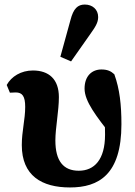

<svg xmlns="http://www.w3.org/2000/svg" viewBox="-20 -801 588 836"><path d="M284.7 15.2C409.5 15.2 508.7 -40.2 508.7 -260.2C508.7 -344.2 501.1 -413.4 477.8 -477.6C463 -491.4 447.4 -498.5 421.6 -498.5C381.1 -498.5 348.2 -470.9 348.2 -415.2C348.2 -358.8 400.6 -293.7 464.1 -211.5V-310.4L431.2 -316.2C435.7 -281.8 437.4 -253.3 437.4 -214.5C437.4 -105.8 390.8 -57.6 323 -57.6C256.2 -57.6 221.1 -99.8 221.1 -189.6C221.1 -243.8 236.4 -317.9 236.4 -378C236.4 -456.2 192.8 -494.1 123.3 -494.1C71.6 -494.1 29.6 -468 9.2 -431L23.1 -397.4C30 -398 41.6 -398.5 48.5 -398.5C77.3 -398.5 89.7 -381.7 89.7 -335.6C89.7 -280.2 74.9 -230.3 74.9 -169.2C74.9 -36.2 161.6 15.2 284.7 15.2ZM242.8 -553.8 289.4 -533.6 371.9 -650.9C394.4 -682.8 407.4 -701.5 407.4 -726.8C407.4 -760.4 382 -781.2 349.3 -781.2C318.6 -781.2 299.7 -763.9 286.9 -714L242.8 -553.8Z"/></svg>

Font: Source Serif Variable
Style: Regular
Weight: 389
Designer: Frank Grießhammer
Foundry: Adobe Systems Incorporated
Version: Version 3.001;hotconv 1.0.111;makeotfexe 2.5.65597